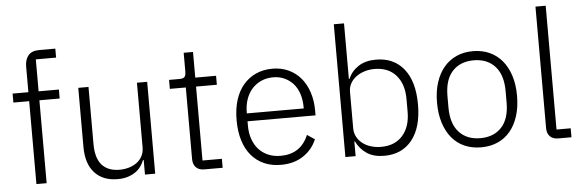

<svg xmlns="http://www.w3.org/2000/svg" viewBox="-48 -897 3231 1066"><g transform="rotate(-5 1567.0 -364.0)"><path d="M117 -462H29V-512H117V-655Q117 -694 136.5 -717Q156 -740 197 -740H287V-690H174V-512H287V-462H174V0H117Z M722 -81H718Q711 -63 699 -46Q687 -29 669 -16.5Q651 -4 626.5 4Q602 12 569 12Q487 12 441 -38.5Q395 -89 395 -183V-512H452V-194Q452 -115 486 -77Q520 -39 584 -39Q611 -39 635.5 -46Q660 -53 679.5 -67Q699 -81 710.5 -102.5Q722 -124 722 -153V-512H779V0H722Z M1053 0Q1022 0 1006 -17Q990 -34 990 -63V-462H901V-512H959Q980 -512 987.5 -520.5Q995 -529 995 -551V-655H1047V-512H1163V-462H1047V-50H1155V0Z M1479 12Q1428 12 1386.5 -6Q1345 -24 1315.5 -58.5Q1286 -93 1270.5 -143Q1255 -193 1255 -256Q1255 -319 1270.5 -368.5Q1286 -418 1315.5 -452.5Q1345 -487 1386 -505.5Q1427 -524 1478 -524Q1527 -524 1567 -505.5Q1607 -487 1635 -454Q1663 -421 1678.5 -374.5Q1694 -328 1694 -272V-245H1315V-220Q1315 -180 1326.5 -146.5Q1338 -113 1359.5 -89Q1381 -65 1412 -51.5Q1443 -38 1482 -38Q1594 -38 1637 -141L1679 -113Q1655 -56 1603.5 -22Q1552 12 1479 12ZM1478 -476Q1441 -476 1411 -462.5Q1381 -449 1359.5 -425Q1338 -401 1326.5 -367.5Q1315 -334 1315 -294V-289H1632V-297Q1632 -337 1621 -370.5Q1610 -404 1589.5 -427Q1569 -450 1540.5 -463Q1512 -476 1478 -476Z M1839 -740H1896V-430H1899Q1918 -473 1957 -498.5Q1996 -524 2055 -524Q2154 -524 2210 -454Q2266 -384 2266 -256Q2266 -128 2210 -58Q2154 12 2055 12Q1996 12 1958 -13.5Q1920 -39 1899 -82H1896V0H1839ZM2042 -39Q2119 -39 2162 -88Q2205 -137 2205 -220V-292Q2205 -375 2162 -424Q2119 -473 2042 -473Q2012 -473 1985.5 -464.5Q1959 -456 1939 -441Q1919 -426 1907.5 -405Q1896 -384 1896 -359V-156Q1896 -129 1907.5 -107.5Q1919 -86 1939 -70.5Q1959 -55 1985.5 -47Q2012 -39 2042 -39Z M2595 12Q2544 12 2503 -6Q2462 -24 2433 -58.5Q2404 -93 2388 -143Q2372 -193 2372 -256Q2372 -319 2388 -368.5Q2404 -418 2433 -452.5Q2462 -487 2503 -505.5Q2544 -524 2595 -524Q2646 -524 2687 -505.5Q2728 -487 2757 -452.5Q2786 -418 2802 -368.5Q2818 -319 2818 -256Q2818 -193 2802 -143Q2786 -93 2757 -58.5Q2728 -24 2687 -6Q2646 12 2595 12ZM2595 -39Q2670 -39 2713.5 -86Q2757 -133 2757 -224V-288Q2757 -378 2713.5 -425.5Q2670 -473 2595 -473Q2520 -473 2476.5 -426Q2433 -379 2433 -288V-224Q2433 -134 2476.5 -86.5Q2520 -39 2595 -39Z M3026 0Q2995 0 2979 -17Q2963 -34 2963 -62V-740H3020V-50H3099V0Z"/></g></svg>

Font: IBM Plex Sans Hebrew Light
Style: Regular
Weight: 300
Designer: Mike Abbink, Paul van der Laan, Pieter van Rosmalen, Yanek Iontef
Foundry: Bold Monday
Version: Version 1.2